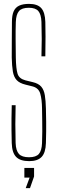

<svg xmlns="http://www.w3.org/2000/svg" viewBox="-20 -825 296 989"><path d="M130.5 5Q84 5 63 -16.8Q42 -38.5 40.5 -88Q39.5 -127 39.2 -156Q39 -185 39.2 -214.2Q39.5 -243.5 40.5 -283H60.5Q59 -234.5 59 -185.8Q59 -137 60.5 -88Q62 -49 77.5 -32Q93 -15 129.5 -15Q165.5 -15 180.2 -32Q195 -49 196.5 -88Q197.5 -122.5 197.8 -147.8Q198 -173 197.5 -199.8Q197 -226.5 196.5 -266Q196 -312.5 187.5 -342.2Q179 -372 147.5 -380L111.5 -389Q80.5 -396.5 65.8 -412.5Q51 -428.5 46.2 -456.8Q41.5 -485 40.5 -529Q40 -567.5 40.8 -617.5Q41.5 -667.5 41.5 -713Q41.5 -746 50.2 -766.2Q59 -786.5 78.5 -795.8Q98 -805 129.5 -805Q173 -805 192.5 -783.2Q212 -761.5 213.5 -712Q214.5 -681.5 214.5 -635.8Q214.5 -590 213.5 -535H193.5Q195 -579.5 195 -623.8Q195 -668 193.5 -712Q192 -751 177.5 -768Q163 -785 128.5 -785Q92.5 -785 77.8 -768Q63 -751 61.5 -712Q60 -666.5 60.5 -620.8Q61 -575 61.5 -529Q62.5 -470.5 70.5 -445Q78.5 -419.5 111.5 -411L148.5 -402Q178.5 -395 192.5 -378.5Q206.5 -362 211 -334.2Q215.5 -306.5 216.5 -266Q217.5 -224.5 217.8 -198.2Q218 -172 217.8 -147.8Q217.5 -123.5 216.5 -88Q215 -38.5 194.5 -16.8Q174 5 130.5 5ZM112.5 144 132.5 90H105.5V40H155.5V84L134.5 144Z"/></svg>

Font: Big Shoulders Display Thin Thin
Style: Regular
Weight: 250
Version: Version 2.002